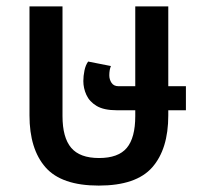

<svg xmlns="http://www.w3.org/2000/svg" viewBox="-20 -568 637 599"><path d="M288 11Q172 11 122 -46Q72 -103 72 -208V-548H175V-206Q175 -139 202 -107Q229 -75 289 -75Q349 -75 375.5 -106.5Q402 -138 402 -206V-224H345Q304 -224 281.5 -237.5Q259 -251 249.5 -272Q240 -293 240 -315Q240 -331 243.5 -348Q247 -365 255 -376L326 -362Q321 -350 321 -333Q321 -320 328 -309.5Q335 -299 350 -299H402V-548H505V-299H560V-224H505V-208Q505 -103 455 -46Q405 11 288 11Z"/></svg>

Font: Noto Sans Thai SemCond Med
Style: Regular
Weight: 500
Width: 4
Designer: Monotype Design Team
Foundry: Monotype Imaging Inc.
Version: Version 2.002; ttfautohint (v1.8.4.7-5d5b)